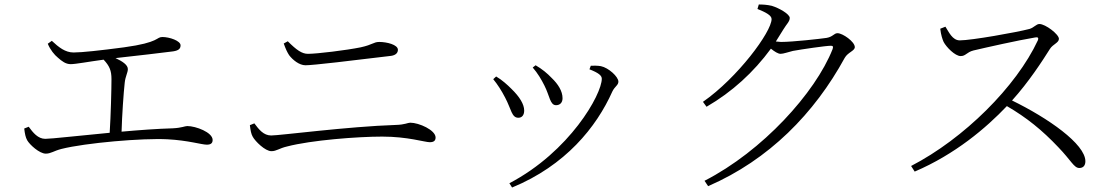

<svg xmlns="http://www.w3.org/2000/svg" viewBox="-20 -787 4990 856"><path d="M88 -214C91 -189 94 -175 101 -162C112 -142 156 -102 184 -102C207 -102 219 -114 254 -123C361 -150 617 -172 727 -166C820 -161 879 -142 902 -142C919 -142 928 -148 928 -163C928 -197 853 -225 815 -225C804 -225 791 -217 751 -215C681 -213 600 -207 522 -200C524 -272 531 -374 536 -418C539 -447 550 -463 550 -479C550 -498 525 -514 495 -528C578 -537 715 -553 752 -558C778 -562 785 -571 785 -585C785 -605 736 -622 704 -622C675 -622 694 -598 533 -576C427 -562 345 -553 308 -553C271 -553 242 -576 211 -605L193 -592C204 -565 223 -542 238 -530C256 -514 273 -501 295 -501C318 -501 375 -512 442 -521C468 -493 477 -473 477 -434C477 -392 474 -271 469 -195C330 -182 208 -168 182 -168C149 -168 127 -196 108 -222Z M1724 -538C1744 -541 1754 -551 1754 -565C1754 -588 1704 -600 1671 -600C1645 -600 1643 -588 1588 -576C1524 -563 1393 -547 1353 -547C1326 -547 1302 -564 1263 -603L1245 -593C1254 -568 1260 -555 1269 -541C1285 -520 1314 -496 1342 -496C1376 -496 1551 -517 1724 -538ZM1094 -229C1097 -204 1100 -189 1107 -177C1118 -157 1162 -113 1190 -113C1213 -113 1225 -126 1260 -134C1367 -162 1574 -178 1684 -178C1798 -178 1874 -153 1896 -153C1913 -153 1922 -159 1922 -174C1922 -207 1848 -240 1809 -240C1798 -240 1785 -231 1745 -230C1532 -223 1228 -183 1189 -183C1155 -183 1134 -210 1114 -237Z M2355 -486C2377 -461 2394 -432 2407 -406C2431 -359 2432 -318 2459 -318C2476 -318 2488 -329 2488 -349C2488 -381 2468 -412 2440 -439C2419 -461 2397 -479 2368 -496ZM2263 49C2501 -49 2639 -220 2710 -379C2721 -402 2737 -407 2737 -423C2737 -445 2693 -485 2659 -492C2643 -495 2627 -494 2614 -494L2608 -478C2649 -462 2663 -450 2663 -436C2663 -366 2520 -111 2251 30ZM2179 -434C2198 -411 2216 -383 2232 -352C2260 -299 2261 -262 2291 -262C2308 -262 2317 -275 2317 -294C2317 -322 2297 -355 2260 -391C2243 -408 2218 -431 2192 -446Z M3121 19 3137 43C3409 -75 3611 -282 3746 -529C3760 -554 3791 -560 3791 -577C3791 -601 3737 -639 3714 -639C3698 -639 3694 -623 3665 -618C3638 -614 3514 -600 3462 -600L3439 -602L3472 -655C3487 -680 3501 -691 3501 -707C3501 -724 3454 -751 3421 -761C3400 -766 3380 -767 3363 -767L3357 -747C3392 -733 3420 -719 3420 -702C3420 -645 3268 -440 3114 -333L3130 -311C3244 -377 3340 -465 3417 -570C3433 -557 3449 -547 3460 -547C3473 -547 3494 -555 3515 -560C3553 -567 3662 -583 3684 -583C3693 -583 3696 -580 3692 -568C3615 -373 3379 -113 3121 19Z M4172 -659C4175 -631 4182 -611 4187 -600C4199 -577 4238 -537 4263 -537C4286 -537 4289 -554 4320 -562C4375 -575 4517 -607 4595 -620C4606 -622 4612 -620 4607 -607C4511 -401 4278 -169 4042 -47L4058 -22C4238 -99 4376 -216 4469 -314C4557 -263 4627 -206 4698 -131C4756 -71 4768 -38 4792 -38C4811 -38 4819 -51 4819 -68C4819 -145 4652 -261 4492 -339C4567 -422 4627 -515 4661 -569C4674 -590 4701 -596 4701 -614C4701 -634 4641 -680 4614 -680C4600 -680 4590 -664 4570 -658C4513 -643 4311 -607 4259 -607C4226 -607 4210 -645 4195 -668Z"/></svg>

Font: Noto Serif SC Light
Style: Regular
Weight: 300
Designer: Ryoko NISHIZUKA 西塚涼子 (kana & ideographs); Frank Grießhammer (Latin, Greek & Cyrillic); Wenlong ZHANG 张文龙 (bopomofo); San
Foundry: Adobe
Version: Version 2.001;hotconv 1.1.0;makeotfexe 2.6.0